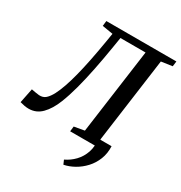

<svg xmlns="http://www.w3.org/2000/svg" viewBox="-245 -894 1181 1256"><g transform="rotate(30 346.0 -266.0)"><path d="M630.5 -51Q633 2.5 615.2 47.5Q597.5 92.5 566 126.5Q534.5 160.5 495.8 182.2Q457 204 418 211.5L404.5 180.5Q445 161.5 476.5 128.5Q508 95.5 523.5 50.2Q539 5 531 -51ZM327 -693 315 -619.5Q299.5 -523.5 282 -436.2Q264.5 -349 244.8 -275Q225 -201 202.5 -144.5Q174.5 -73.5 134.2 -32.8Q94 8 37.5 8Q21.5 8 6 5.2Q-9.5 2.5 -29 -3L-7 -112.5Q10 -109 24.5 -106.8Q39 -104.5 52 -103Q82.5 -101 102 -118.5Q121.5 -136 139 -169Q155.5 -201 170.8 -244.8Q186 -288.5 200.5 -344.8Q215 -401 229 -470.5Q243 -540 257 -623.5L268 -690.5L187 -704L191.5 -743H720.5L715.5 -704L632.5 -692L545 -52L624.5 -35L620 0H347L351.5 -38.5L428.5 -52L516.5 -693Z"/></g></svg>

Font: Merriweather 48pt Medium
Style: Italic
Weight: 500
Italic angle: -7.8°
Version: Version 2.101